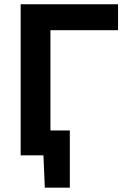

<svg xmlns="http://www.w3.org/2000/svg" viewBox="-20 -733 613 906"><path d="M77.5 0V-713H537V-590.5H218V-117.5H309.5V152.5H191.5L185 0Z"/></svg>

Font: Heraclito SemiBold
Style: Regular
Weight: 600
Designer: Kostas Bartsokas (font) & Cristiano Sobral (main changes)
Foundry: Kostas Bartsokas (font) & Cristiano Sobral (main changes)
Version: Version 1.00;July 8, 2020;FontCreator 13.0.0.2655 64-bit